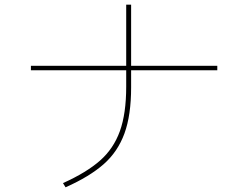

<svg xmlns="http://www.w3.org/2000/svg" viewBox="-20 -802 1040 820"><path d="M908 -521V-502H540V-429Q540 -310 511.5 -232Q483 -154 423 -101Q363 -48 260 -2L249 -20Q349 -65 407 -116Q465 -167 492 -242Q519 -317 519 -432V-502H112V-521H519V-782H540V-521Z"/></svg>

Font: IBM Plex Sans JP Thin
Style: Regular
Weight: 100
Designer: Mike Abbink; Paul van der Laan; Pieter van Rosmalen; Wujin Sim; Yejin Wi; Jinhee Kim; Boomi Park; Yona Kim; Kichan Ma
Foundry: Sandoll Inc.
Version: Version 1.001